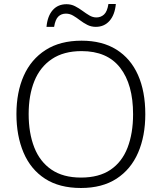

<svg xmlns="http://www.w3.org/2000/svg" viewBox="-20 -928 808 958"><path d="M705 -358Q705 -249 669 -166Q633 -83 561.5 -36.5Q490 10 384 10Q276 10 204.5 -36.5Q133 -83 97.5 -166.5Q62 -250 62 -359Q62 -468 98.5 -550Q135 -632 207.5 -678.5Q280 -725 387 -725Q490 -725 561 -680.5Q632 -636 668.5 -554Q705 -472 705 -358ZM123 -359Q123 -264 151 -192.5Q179 -121 237 -81.5Q295 -42 384 -42Q474 -42 531.5 -81Q589 -120 616.5 -191.5Q644 -263 644 -358Q644 -507 579.5 -590Q515 -673 387 -673Q298 -673 239 -633.5Q180 -594 151.5 -523.5Q123 -453 123 -359ZM212 -794Q217 -848 243 -877.5Q269 -907 312 -907Q335 -907 354.5 -897Q374 -887 391.5 -874Q409 -861 426 -851Q443 -841 461 -841Q483 -841 499 -855.5Q515 -870 521 -908H558Q553 -854 526.5 -824Q500 -794 458 -794Q435 -794 415.5 -804Q396 -814 379 -827Q362 -840 345 -850Q328 -860 309 -860Q286 -860 271 -845.5Q256 -831 250 -794Z"/></svg>

Font: Noto Sans Canadian Aboriginal Light
Style: Regular
Weight: 300
Designer: Monotype Design Team, Typotheque's Kevin King
Foundry: Monotype Imaging Inc.
Version: Version 2.004; ttfautohint (v1.8.4.7-5d5b)